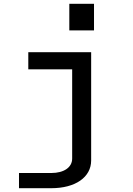

<svg xmlns="http://www.w3.org/2000/svg" viewBox="-20 -775 700 1011"><path d="M80 216H250C377 216 460 158 460 70V-500H129V-410H360V60C360 106 317 136 250 136H80ZM345 -615H475V-755H345Z"/></svg>

Font: Uncut Plan8
Style: Regular
Weight: 400
Designer: Kasper Nordkvist
Foundry: UNCUT.wtf
Version: Version 1.002;Glyphs 3.1.2 (3151)